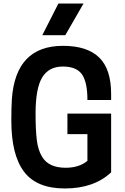

<svg xmlns="http://www.w3.org/2000/svg" viewBox="-20 -1052 704 1085"><path d="M452 -853ZM349 -853H219L310 -1032H452ZM346 13Q187 13 115.5 -82Q44 -177 44 -370Q44 -443 47 -491Q68 -793 336 -793Q472 -793 540 -727.5Q608 -662 608 -521V-487H474Q474 -588 443 -632Q412 -676 335 -676Q256 -676 218.5 -614.5Q181 -553 181 -410Q181 -318 188 -260.5Q195 -203 218 -166Q255 -104 351 -104Q427 -104 474 -143V-294H361V-410H608V-78Q511 13 346 13Z"/></svg>

Font: Tanohe Sans SemiBold
Style: Regular
Weight: 600
Designer: Village Type and Design LLC & Cristiano Sobral
Foundry: Cooper Hewitt Smithsonian Design Museum
Version: Version 1.00;September 29, 2021;FontCreator 13.0.0.2655 64-b